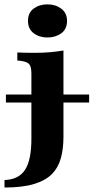

<svg xmlns="http://www.w3.org/2000/svg" viewBox="-59 -656 423 869"><path d="M-32.3 -191.9V-228.2H344.4V-191.9ZM83.1 -209.7V-321.8Q83.1 -353.2 73.8 -364.9Q64.5 -376.6 34.7 -380.6L19.4 -382.3V-418.5Q39.5 -417.7 57.3 -417.3Q75 -416.9 98.4 -416.9Q137.1 -416.9 168.5 -419.8Q200 -422.6 228.2 -427.4V-418.5V-209.7ZM-38.7 192.7V158.9Q25.8 156.5 54.4 112.5Q83.1 68.5 83.1 -28.2V-209.7H228.2V-36.3Q228.2 16.9 216.5 59.7Q204.8 102.4 175.8 131.9Q146.8 161.3 94.4 177Q41.9 192.7 -38.7 192.7ZM155.6 -486.3Q119.4 -486.3 93.5 -505.6Q67.7 -525 67.7 -561.3Q67.7 -598.4 93.5 -617.3Q119.4 -636.3 155.6 -636.3Q191.9 -636.3 218.1 -616.9Q244.4 -597.6 244.4 -561.3Q244.4 -524.2 218.1 -505.2Q191.9 -486.3 155.6 -486.3Z"/></svg>

Font: Playfair 9pt Black
Style: Regular
Weight: 900
Designer: Claus Eggers Sørensen
Foundry: Claus Eggers Sørensen
Version: Version 2.203